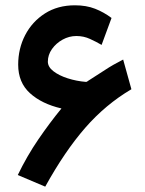

<svg xmlns="http://www.w3.org/2000/svg" viewBox="-20 -677 542 717"><path d="M209.5 -272Q135.7 -289.1 91.8 -329.1Q47.9 -369.1 47.9 -435.5Q47.9 -495.6 74 -545.9Q100.1 -596.2 147.7 -626.7Q195.3 -657.2 259.8 -657.2Q302.2 -657.2 335.2 -644.3Q368.2 -631.3 396.5 -609.9L359.4 -509.3Q339.4 -521 315.9 -531.7Q292.5 -542.5 265.1 -542.5Q238.3 -542.5 213.9 -529.1Q189.5 -515.6 174.1 -493.9Q158.7 -472.2 158.7 -446.8Q158.7 -427.2 179.4 -411.1Q200.2 -395 232.9 -384.5Q265.6 -374 301.3 -371.1Q304.7 -371.1 308.1 -374.5Q343.8 -397 372.6 -416Q401.4 -435.1 439.9 -454.6L470.7 -343.8Q374.5 -287.1 298.1 -199.5Q221.7 -111.8 148.9 20L46.4 -23.4Q80.6 -94.2 123 -156.2Q165.5 -218.3 209.5 -272Z"/></svg>

Font: Vazirmatn RD FD SemiBold
Style: Regular
Weight: 600
Designer: Saber Rastikerdar
Foundry: Saber Rastikerdar
Version: Version 33.003